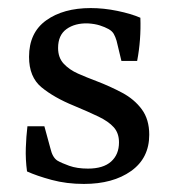

<svg xmlns="http://www.w3.org/2000/svg" viewBox="-20 -446 429 476"><path d="M47 -21Q43 -51 44 -79.5Q45 -108 48 -133H90L105 -78Q110 -56 122 -48Q132 -42 151.5 -35Q171 -28 198 -28Q236 -28 255.5 -45.5Q275 -63 275 -93Q275 -116 262 -130.5Q249 -145 224 -157Q199 -169 163 -184Q114 -204 83 -229.5Q52 -255 52 -305Q52 -365 94.5 -395.5Q137 -426 205 -426Q237 -426 271 -419Q305 -412 328 -402Q329 -375 327 -348Q325 -321 320 -295H281L269 -345Q266 -355 262 -362Q258 -369 249 -374Q240 -379 227.5 -383Q215 -387 198 -388Q166 -389 145 -374Q124 -359 124 -327Q124 -303 138 -288Q152 -273 173.5 -263.5Q195 -254 219 -245Q253 -232 283 -216Q313 -200 331.5 -175Q350 -150 350 -112Q350 -54 305 -22Q260 10 188 10Q145 10 108 0Q71 -10 47 -21Z"/></svg>

Font: Rasa
Style: Regular
Weight: 400
Designer: Anna Giedrys (Yrsa+Rasa design), David Brezina (Yrsa art-direction, Rasa art-direction, design)
Foundry: Rosetta Type Foundry
Version: Version 2.004